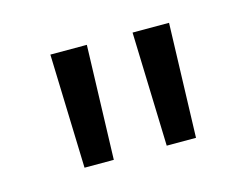

<svg xmlns="http://www.w3.org/2000/svg" viewBox="-47 -769 470 361"><g transform="rotate(-15 188.0 -589.0)"><path d="M79.5 -478 72.5 -700H143.5L136.5 -478ZM239.5 -478 232.5 -700H303.5L296.5 -478Z"/></g></svg>

Font: Geologica Cursive ExtraLight
Style: Regular
Weight: 250
Designer: Sindre Bremnes, Frode Helland
Foundry: Monokrom Skriftforlag AS
Version: Version 1.010;gftools[0.9.28]